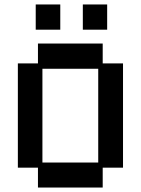

<svg xmlns="http://www.w3.org/2000/svg" viewBox="-20 -828 632 860"><path d="M150 12V-77H60V-544H150V-633H440V-544H531V-77H440V12ZM170 -100H420V-520H170ZM140 -695V-808H250V-695ZM351 -695V-808H460V-695Z"/></svg>

Font: Pixelify Sans Medium
Style: Regular
Weight: 500
Designer: Stefie Justprince
Foundry: Typecalism Foundryline
Version: Version 1.000;February 13, 2025;FontCreator 15.0.0.3015 64-b